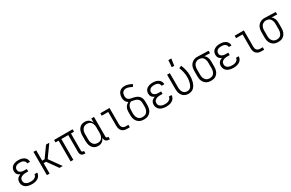

<svg xmlns="http://www.w3.org/2000/svg" viewBox="185 -2228 5631 3713"><g transform="rotate(-30 3000.0 -372.0)"><path d="M247 8Q224 8 200.5 5Q177 2 154.5 -5.5Q132 -13 112 -26Q92 -39 78 -57.5Q64 -76 57 -99Q50 -122 50 -146Q50 -167 56 -188Q62 -209 76 -225.5Q90 -242 108.5 -253.5Q127 -265 147 -271Q129 -278 113.5 -288.5Q98 -299 87 -314Q76 -329 71 -347.5Q66 -366 66 -384Q66 -406 72 -427.5Q78 -449 91 -466.5Q104 -484 122.5 -496Q141 -508 161.5 -515.5Q182 -523 203.5 -525.5Q225 -528 247 -528Q268 -528 289.5 -525.5Q311 -523 331 -516Q351 -509 369.5 -497.5Q388 -486 401 -469Q414 -452 421 -431.5Q428 -411 428 -390V-387H367V-388Q367 -409 355.5 -427Q344 -445 326.5 -455.5Q309 -466 288.5 -469.5Q268 -473 247 -473Q226 -473 205 -469Q184 -465 166 -454Q148 -443 137.5 -424Q127 -405 127 -384Q127 -369 131.5 -355.5Q136 -342 145.5 -332Q155 -322 168 -315Q181 -308 194.5 -304.5Q208 -301 222 -299.5Q236 -298 250 -298H305V-243H250Q234 -243 218 -241.5Q202 -240 187 -235.5Q172 -231 157.5 -224Q143 -217 132 -205.5Q121 -194 116 -178.5Q111 -163 111 -147Q111 -131 116 -115.5Q121 -100 131.5 -88Q142 -76 155.5 -68Q169 -60 184.5 -55.5Q200 -51 215.5 -49Q231 -47 247 -47Q262 -47 277.5 -48.5Q293 -50 307.5 -54Q322 -58 335.5 -65Q349 -72 360 -82.5Q371 -93 377 -107.5Q383 -122 383 -137H444V-136Q444 -113 436 -91.5Q428 -70 413 -52.5Q398 -35 378.5 -23Q359 -11 337.5 -4Q316 3 293 5.5Q270 8 247 8Z M582 0V-520H643V-288H697L863 -520H936L806 -339L750 -260L936 0H863L719 -202L697 -232H643V0Z M1424 8Q1405 8 1386.5 3Q1368 -2 1353.5 -15Q1339 -28 1333 -46.5Q1327 -65 1327 -84V-465H1173V0H1112V-465H1043V-520H1457V-465H1388V-84Q1388 -76 1390 -69Q1392 -62 1397 -57Q1402 -52 1409.5 -49.5Q1417 -47 1424 -47H1438V8Z M1727 8Q1701 8 1676.5 1.5Q1652 -5 1631.5 -20Q1611 -35 1596.5 -56Q1582 -77 1573.5 -100.5Q1565 -124 1561.5 -149.5Q1558 -175 1558 -200V-320Q1558 -345 1561.5 -370.5Q1565 -396 1573.5 -419.5Q1582 -443 1596.5 -464Q1611 -485 1631.5 -500Q1652 -515 1676.5 -521.5Q1701 -528 1727 -528Q1751 -528 1774.5 -522Q1798 -516 1817.5 -501.5Q1837 -487 1851 -467Q1865 -447 1873 -424V-520H1934V-84Q1934 -76 1936 -69Q1938 -62 1943 -57Q1948 -52 1955.5 -49.5Q1963 -47 1970 -47H1984V8H1970Q1951 8 1932.5 3Q1914 -2 1899.5 -15Q1885 -28 1879 -46.5Q1873 -65 1873 -84V-96Q1865 -73 1851 -53Q1837 -33 1817.5 -18.5Q1798 -4 1774.5 2Q1751 8 1727 8ZM1749 -47Q1768 -47 1786 -51.5Q1804 -56 1819.5 -67Q1835 -78 1845.5 -93.5Q1856 -109 1862 -126.5Q1868 -144 1870.5 -162.5Q1873 -181 1873 -200V-320Q1873 -339 1870.5 -357.5Q1868 -376 1862 -393.5Q1856 -411 1845.5 -426.5Q1835 -442 1819.5 -453Q1804 -464 1786 -468.5Q1768 -473 1749 -473Q1730 -473 1711.5 -468.5Q1693 -464 1677 -453.5Q1661 -443 1649.5 -427.5Q1638 -412 1631 -394.5Q1624 -377 1621.5 -358Q1619 -339 1619 -320V-200Q1619 -181 1621.5 -162Q1624 -143 1631 -125.5Q1638 -108 1649.5 -92.5Q1661 -77 1677 -66.5Q1693 -56 1711.5 -51.5Q1730 -47 1749 -47Z M2374 0Q2354 0 2333 -3.5Q2312 -7 2293.5 -16Q2275 -25 2260 -40Q2245 -55 2236 -74Q2227 -93 2223.5 -113.5Q2220 -134 2220 -155V-465H2075V-520H2280V-155Q2280 -135 2285.5 -116Q2291 -97 2304 -82.5Q2317 -68 2336 -61.5Q2355 -55 2374 -55H2434V0Z M2750 8Q2723 8 2696.5 2.5Q2670 -3 2647 -16.5Q2624 -30 2606 -50.5Q2588 -71 2577.5 -95.5Q2567 -120 2562.5 -146.5Q2558 -173 2558 -200V-269Q2558 -295 2563 -320.5Q2568 -346 2580.5 -369Q2593 -392 2612.5 -409.5Q2632 -427 2656 -438Q2638 -447 2623 -461.5Q2608 -476 2599.5 -494.5Q2591 -513 2587 -533.5Q2583 -554 2583 -574Q2583 -596 2587 -617.5Q2591 -639 2600 -659Q2609 -679 2623.5 -695.5Q2638 -712 2657 -723Q2676 -734 2697.5 -738.5Q2719 -743 2740 -743Q2784 -743 2826 -728.5Q2868 -714 2906 -692L2875 -645Q2860 -653 2844.5 -660.5Q2829 -668 2812.5 -674Q2796 -680 2779 -684Q2762 -688 2745 -688Q2724 -688 2703 -680Q2682 -672 2668.5 -656Q2655 -640 2649.5 -618.5Q2644 -597 2644 -576Q2644 -562 2646.5 -548Q2649 -534 2655 -521Q2661 -508 2671.5 -498.5Q2682 -489 2695 -483Q2708 -477 2721.5 -474Q2735 -471 2749 -469H2750Q2776 -464 2801 -458Q2826 -452 2849.5 -441Q2873 -430 2892.5 -412Q2912 -394 2923.5 -370.5Q2935 -347 2938.5 -321Q2942 -295 2942 -269V-200Q2942 -173 2937.5 -146.5Q2933 -120 2922.5 -95.5Q2912 -71 2894 -50.5Q2876 -30 2853 -16.5Q2830 -3 2803.5 2.5Q2777 8 2750 8ZM2750 -47Q2769 -47 2788 -51.5Q2807 -56 2823 -66.5Q2839 -77 2850.5 -92.5Q2862 -108 2869 -125.5Q2876 -143 2878.5 -162Q2881 -181 2881 -200V-269Q2881 -291 2877.5 -313Q2874 -335 2862.5 -353.5Q2851 -372 2832.5 -384.5Q2814 -397 2792.5 -403.5Q2771 -410 2749.5 -413.5Q2728 -417 2707 -422H2706Q2684 -415 2666 -398.5Q2648 -382 2637.5 -361Q2627 -340 2623 -316Q2619 -292 2619 -269V-200Q2619 -181 2621.5 -162Q2624 -143 2631 -125.5Q2638 -108 2649.5 -92.5Q2661 -77 2677 -66.5Q2693 -56 2712 -51.5Q2731 -47 2750 -47Z M3247 8Q3224 8 3200.5 5Q3177 2 3154.5 -5.5Q3132 -13 3112 -26Q3092 -39 3078 -57.5Q3064 -76 3057 -99Q3050 -122 3050 -146Q3050 -167 3056 -188Q3062 -209 3076 -225.5Q3090 -242 3108.5 -253.5Q3127 -265 3147 -271Q3129 -278 3113.5 -288.5Q3098 -299 3087 -314Q3076 -329 3071 -347.5Q3066 -366 3066 -384Q3066 -406 3072 -427.5Q3078 -449 3091 -466.5Q3104 -484 3122.5 -496Q3141 -508 3161.5 -515.5Q3182 -523 3203.5 -525.5Q3225 -528 3247 -528Q3268 -528 3289.5 -525.5Q3311 -523 3331 -516Q3351 -509 3369.5 -497.5Q3388 -486 3401 -469Q3414 -452 3421 -431.5Q3428 -411 3428 -390V-387H3367V-388Q3367 -409 3355.5 -427Q3344 -445 3326.5 -455.5Q3309 -466 3288.5 -469.5Q3268 -473 3247 -473Q3226 -473 3205 -469Q3184 -465 3166 -454Q3148 -443 3137.5 -424Q3127 -405 3127 -384Q3127 -369 3131.5 -355.5Q3136 -342 3145.5 -332Q3155 -322 3168 -315Q3181 -308 3194.5 -304.5Q3208 -301 3222 -299.5Q3236 -298 3250 -298H3305V-243H3250Q3234 -243 3218 -241.5Q3202 -240 3187 -235.5Q3172 -231 3157.5 -224Q3143 -217 3132 -205.5Q3121 -194 3116 -178.5Q3111 -163 3111 -147Q3111 -131 3116 -115.5Q3121 -100 3131.5 -88Q3142 -76 3155.5 -68Q3169 -60 3184.5 -55.5Q3200 -51 3215.5 -49Q3231 -47 3247 -47Q3262 -47 3277.5 -48.5Q3293 -50 3307.5 -54Q3322 -58 3335.5 -65Q3349 -72 3360 -82.5Q3371 -93 3377 -107.5Q3383 -122 3383 -137H3444V-136Q3444 -113 3436 -91.5Q3428 -70 3413 -52.5Q3398 -35 3378.5 -23Q3359 -11 3337.5 -4Q3316 3 3293 5.5Q3270 8 3247 8Z M3717 -600 3728 -752H3794L3772 -600ZM3746 8Q3720 8 3694.5 1.5Q3669 -5 3647 -19Q3625 -33 3609 -53.5Q3593 -74 3583.5 -98Q3574 -122 3570 -148Q3566 -174 3566 -200V-520H3627V-200Q3627 -182 3629 -164Q3631 -146 3637 -128.5Q3643 -111 3653 -95.5Q3663 -80 3677.5 -69Q3692 -58 3709.5 -52.5Q3727 -47 3745 -47Q3764 -47 3782.5 -53Q3801 -59 3815.5 -72Q3830 -85 3839.5 -101.5Q3849 -118 3856 -135.5Q3863 -153 3867.5 -172Q3872 -191 3875 -209.5Q3878 -228 3879.5 -247Q3881 -266 3881 -285Q3881 -344 3868.5 -401Q3856 -458 3833 -511L3888 -534Q3914 -475 3928 -412Q3942 -349 3942 -285Q3942 -252 3938 -219Q3934 -186 3925.5 -154.5Q3917 -123 3902.5 -93Q3888 -63 3865 -39Q3842 -15 3810.5 -3.5Q3779 8 3746 8Z M4249 8Q4222 8 4195.5 2.5Q4169 -3 4146 -16.5Q4123 -30 4105.5 -50.5Q4088 -71 4077 -95.5Q4066 -120 4062 -146.5Q4058 -173 4058 -200V-320Q4058 -346 4062 -371.5Q4066 -397 4075.5 -420.5Q4085 -444 4101.5 -464.5Q4118 -485 4139.5 -499Q4161 -513 4186 -520.5Q4211 -528 4236 -528H4250L4493 -520V-465L4367 -469Q4385 -457 4398 -440Q4411 -423 4419 -403Q4427 -383 4430.5 -362Q4434 -341 4434 -320V-200Q4434 -174 4430 -147.5Q4426 -121 4416 -96.5Q4406 -72 4389.5 -51.5Q4373 -31 4350.5 -17Q4328 -3 4302 2.5Q4276 8 4249 8ZM4249 -47Q4268 -47 4286 -51.5Q4304 -56 4319.5 -67Q4335 -78 4345.5 -93.5Q4356 -109 4362 -126.5Q4368 -144 4370.5 -162.5Q4373 -181 4373 -200V-320Q4373 -338 4371 -355.5Q4369 -373 4363.5 -389.5Q4358 -406 4348.5 -421.5Q4339 -437 4325.5 -448Q4312 -459 4295 -465Q4278 -471 4261 -472L4250 -473H4241Q4223 -473 4205 -467Q4187 -461 4172.5 -450.5Q4158 -440 4147 -424.5Q4136 -409 4130 -392Q4124 -375 4121.5 -356.5Q4119 -338 4119 -320V-200Q4119 -181 4121.5 -162Q4124 -143 4131 -125.5Q4138 -108 4149.5 -92.5Q4161 -77 4177 -66.5Q4193 -56 4211.5 -51.5Q4230 -47 4249 -47Z M4747 8Q4724 8 4700.5 5Q4677 2 4654.5 -5.5Q4632 -13 4612 -26Q4592 -39 4578 -57.5Q4564 -76 4557 -99Q4550 -122 4550 -146Q4550 -167 4556 -188Q4562 -209 4576 -225.5Q4590 -242 4608.5 -253.5Q4627 -265 4647 -271Q4629 -278 4613.5 -288.5Q4598 -299 4587 -314Q4576 -329 4571 -347.5Q4566 -366 4566 -384Q4566 -406 4572 -427.5Q4578 -449 4591 -466.5Q4604 -484 4622.5 -496Q4641 -508 4661.5 -515.5Q4682 -523 4703.5 -525.5Q4725 -528 4747 -528Q4768 -528 4789.5 -525.5Q4811 -523 4831 -516Q4851 -509 4869.5 -497.5Q4888 -486 4901 -469Q4914 -452 4921 -431.5Q4928 -411 4928 -390V-387H4867V-388Q4867 -409 4855.5 -427Q4844 -445 4826.5 -455.5Q4809 -466 4788.5 -469.5Q4768 -473 4747 -473Q4726 -473 4705 -469Q4684 -465 4666 -454Q4648 -443 4637.5 -424Q4627 -405 4627 -384Q4627 -369 4631.5 -355.5Q4636 -342 4645.5 -332Q4655 -322 4668 -315Q4681 -308 4694.5 -304.5Q4708 -301 4722 -299.5Q4736 -298 4750 -298H4805V-243H4750Q4734 -243 4718 -241.5Q4702 -240 4687 -235.5Q4672 -231 4657.5 -224Q4643 -217 4632 -205.5Q4621 -194 4616 -178.5Q4611 -163 4611 -147Q4611 -131 4616 -115.5Q4621 -100 4631.5 -88Q4642 -76 4655.5 -68Q4669 -60 4684.5 -55.5Q4700 -51 4715.5 -49Q4731 -47 4747 -47Q4762 -47 4777.5 -48.5Q4793 -50 4807.5 -54Q4822 -58 4835.5 -65Q4849 -72 4860 -82.5Q4871 -93 4877 -107.5Q4883 -122 4883 -137H4944V-136Q4944 -113 4936 -91.5Q4928 -70 4913 -52.5Q4898 -35 4878.5 -23Q4859 -11 4837.5 -4Q4816 3 4793 5.5Q4770 8 4747 8Z M5374 0Q5354 0 5333 -3.5Q5312 -7 5293.5 -16Q5275 -25 5260 -40Q5245 -55 5236 -74Q5227 -93 5223.5 -113.5Q5220 -134 5220 -155V-465H5075V-520H5280V-155Q5280 -135 5285.5 -116Q5291 -97 5304 -82.5Q5317 -68 5336 -61.5Q5355 -55 5374 -55H5434V0Z M5749 8Q5722 8 5695.5 2.5Q5669 -3 5646 -16.5Q5623 -30 5605.5 -50.5Q5588 -71 5577 -95.5Q5566 -120 5562 -146.5Q5558 -173 5558 -200V-320Q5558 -346 5562 -371.5Q5566 -397 5575.5 -420.5Q5585 -444 5601.5 -464.5Q5618 -485 5639.5 -499Q5661 -513 5686 -520.5Q5711 -528 5736 -528H5750L5993 -520V-465L5867 -469Q5885 -457 5898 -440Q5911 -423 5919 -403Q5927 -383 5930.5 -362Q5934 -341 5934 -320V-200Q5934 -174 5930 -147.5Q5926 -121 5916 -96.5Q5906 -72 5889.5 -51.5Q5873 -31 5850.5 -17Q5828 -3 5802 2.5Q5776 8 5749 8ZM5749 -47Q5768 -47 5786 -51.5Q5804 -56 5819.5 -67Q5835 -78 5845.5 -93.5Q5856 -109 5862 -126.5Q5868 -144 5870.5 -162.5Q5873 -181 5873 -200V-320Q5873 -338 5871 -355.5Q5869 -373 5863.5 -389.5Q5858 -406 5848.5 -421.5Q5839 -437 5825.5 -448Q5812 -459 5795 -465Q5778 -471 5761 -472L5750 -473H5741Q5723 -473 5705 -467Q5687 -461 5672.5 -450.5Q5658 -440 5647 -424.5Q5636 -409 5630 -392Q5624 -375 5621.5 -356.5Q5619 -338 5619 -320V-200Q5619 -181 5621.5 -162Q5624 -143 5631 -125.5Q5638 -108 5649.5 -92.5Q5661 -77 5677 -66.5Q5693 -56 5711.5 -51.5Q5730 -47 5749 -47Z"/></g></svg>

Font: Iosevka SS18 Light
Style: Regular
Weight: 300
Monospace: yes
Designer: Belleve Invis
Foundry: Belleve Invis
Version: Version 25.1.1; ttfautohint (v1.8.4)